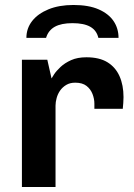

<svg xmlns="http://www.w3.org/2000/svg" viewBox="-20 -751 537 771"><path d="M68 0V-511H170L187 -436Q189 -440 197.5 -453Q206 -466 223 -482Q240 -498 265.5 -509.5Q291 -521 327 -521Q379 -521 411.5 -501Q444 -481 460 -445Q476 -409 476 -361Q476 -350 475 -337Q474 -324 473 -314H359V-335Q359 -354 351.5 -373.5Q344 -393 327.5 -406Q311 -419 282 -419Q261 -419 246 -410Q231 -401 221.5 -387.5Q212 -374 207.5 -357.5Q203 -341 203 -327V0ZM86 -599Q86 -637 109 -666.5Q132 -696 174.5 -713.5Q217 -731 275 -731Q336 -731 376 -713.5Q416 -696 436 -666.5Q456 -637 456 -599H375Q368 -629 342.5 -643.5Q317 -658 271 -658Q226 -658 200 -643.5Q174 -629 165 -599Z"/></svg>

Font: Chivo Medium SemiBold
Style: Regular
Weight: 600
Version: Version 2.002